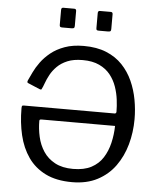

<svg xmlns="http://www.w3.org/2000/svg" viewBox="-62 -1007 887 1070"><g transform="rotate(5 381.5 -472.0)"><path d="M321 -942V-859Q321 -850 317.5 -847Q314 -844 304 -844H251Q243 -844 240 -847Q237 -850 237 -857V-941Q237 -954 248 -954H310Q321 -954 321 -942ZM525 -942V-859Q525 -850 521.5 -847Q518 -844 508 -844H456Q447 -844 444.5 -847Q442 -850 442 -857V-941Q442 -954 453 -954H514Q525 -954 525 -942ZM594 -403Q594 -433 589.5 -469.5Q585 -506 572.5 -542Q560 -578 536.5 -607.5Q513 -637 475 -655Q437 -673 382 -673Q331 -673 296.5 -658.5Q262 -644 239.5 -621.5Q217 -599 203.5 -574Q190 -549 182 -526.5Q174 -504 167 -491Q166 -489 163 -489Q160 -489 155 -491L89 -519Q82 -522 87 -534Q96 -553 109 -580.5Q122 -608 143.5 -637.5Q165 -667 197 -693Q229 -719 274.5 -735.5Q320 -752 381 -752Q454 -752 507.5 -730Q561 -708 597.5 -669.5Q634 -631 656 -582Q678 -533 688 -478.5Q698 -424 698 -370Q698 -296 679 -228Q660 -160 621.5 -106.5Q583 -53 523 -21.5Q463 10 381 10Q293 10 232.5 -20Q172 -50 135 -103Q98 -156 81.5 -226Q65 -296 65 -375Q65 -384 66.5 -388Q68 -392 77 -392H584Q594 -392 594 -403ZM181 -323Q175 -323 172.5 -321Q170 -319 170 -314Q170 -270 180 -225.5Q190 -181 214 -144.5Q238 -108 279 -86Q320 -64 380 -64Q442 -64 482.5 -85.5Q523 -107 546.5 -144Q570 -181 581 -227.5Q592 -274 593 -323Z"/></g></svg>

Font: Libre Franklin
Style: Regular
Weight: 400
Designer: Pablo Impallari, Rodrigo Fuenzalida, Nhung Nguyen
Foundry: Impallari Type
Version: Version 3.000